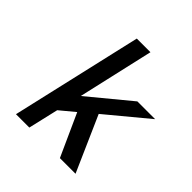

<svg xmlns="http://www.w3.org/2000/svg" viewBox="-188 -823 955 955"><g transform="rotate(45 289.5 -345.5)"><path d="M72 0 231 -691H327L236 -292L454 -472H579L362 -292L491 0H381L280 -223L203 -159L166 0Z"/></g></svg>

Font: Coval
Style: Medium Italic
Weight: 500
Foundry: Context Ltd
Version: Version 001.000